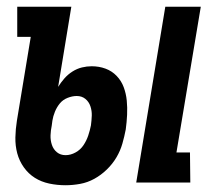

<svg xmlns="http://www.w3.org/2000/svg" viewBox="-20 -540 640 568"><path d="M383 0 469 -520H574L502 -89H542L543 0ZM174 8Q149 8 125.5 3Q102 -2 83 -14Q64 -26 50.5 -45Q37 -64 31 -86.5Q25 -109 25.5 -133.5Q26 -158 30 -183L71 -431H31V-520H191L152 -283Q160 -296 170.5 -308Q181 -320 194.5 -328.5Q208 -337 222.5 -340.5Q237 -344 251 -344Q273 -344 292 -337Q311 -330 325 -315.5Q339 -301 346 -282Q353 -263 355 -242.5Q357 -222 356 -200.5Q355 -179 352 -157Q348 -136 342 -115Q336 -94 324.5 -74.5Q313 -55 296 -38.5Q279 -22 259 -11Q239 0 217 4Q195 8 174 8ZM174 -81Q189 -81 203.5 -89Q218 -97 227 -110.5Q236 -124 241 -139Q246 -154 249 -169Q251 -184 251.5 -198Q252 -212 247.5 -225.5Q243 -239 232.5 -247.5Q222 -256 207 -256Q194 -256 180 -250.5Q166 -245 157 -234Q148 -223 142.5 -209.5Q137 -196 135 -183L133 -168Q130 -154 129.5 -139.5Q129 -125 133.5 -111.5Q138 -98 148.5 -89.5Q159 -81 174 -81Z"/></svg>

Font: Iosevka HT Extended
Style: Bold Italic
Weight: 700
Width: 7
Italic angle: -9°
Monospace: yes
Designer: Belleve Invis
Foundry: Belleve Invis
Version: Version 32.3.0; ttfautohint (v1.8.4)